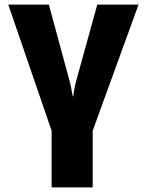

<svg xmlns="http://www.w3.org/2000/svg" viewBox="-20 -573 640 837"><path d="M384 244V-3L584 -553H404L309 -209Q307 -198 304 -183.5Q301 -169 299 -153H297Q291 -188 286 -210L193 -553H16L205 -3V244Z"/></svg>

Font: Noto Sans Mono UI ExtraBold
Style: Regular
Weight: 800
Designer: Monotype Design team
Foundry: Monotype Imaging Inc.
Version: 1.000